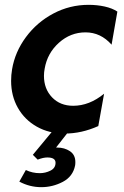

<svg xmlns="http://www.w3.org/2000/svg" viewBox="-20 -542 512 795"><path d="M347 -522Q269 -522 201 -486Q133 -450 87.5 -388.5Q42 -327 30 -255Q26 -232 26 -207Q26 -145 54 -95.5Q82 -46 132.5 -17.5Q183 11 248 11Q318 11 387 -20L411 -154Q350 -104 283 -104Q229 -104 195.5 -139Q162 -174 162 -228Q162 -243 165 -258Q176 -322 224 -365Q272 -408 334 -408Q397 -408 442 -357L466 -494Q445 -508 413.5 -515Q382 -522 347 -522ZM266 0H198L116 99L136 119Q159 110 176 110Q210 110 210 132Q210 154 189 164.5Q168 175 145 175Q114 175 87 162L60 210Q103 233 151 233Q198 233 240 211Q282 189 291 143Q292 138 292 129Q292 99 269.5 84Q247 69 217 69H212Z"/></svg>

Font: Geom SemiBold
Style: Bold Italic
Weight: 600
Italic angle: -10°
Version: Version 1.102